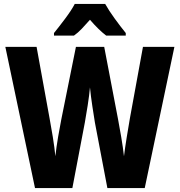

<svg xmlns="http://www.w3.org/2000/svg" viewBox="-20 -951 909 971"><path d="M862 -714H703L637 -353Q630 -313 621 -257.5Q612 -202 607 -161Q602 -205 593 -258.5Q584 -312 577 -348L507 -714H364L290 -347Q283 -312 274 -259.5Q265 -207 260 -161Q256 -203 247 -259Q238 -315 231 -351L165 -714H7L157 0H346L409 -331Q415 -363 423.5 -418Q432 -473 435 -509Q439 -467 447 -414Q455 -361 460 -331L523 0H712ZM512 -931H358Q342 -900 309 -856Q276 -812 253 -784V-771H354Q374 -785 393 -805Q412 -825 435 -851Q480 -799 517 -771H616V-784Q590 -816 560.5 -856.5Q531 -897 512 -931Z"/></svg>

Font: Noto Sans Display SemiCondensed Extra
Style: Regular
Weight: 800
Width: 4
Designer: Monotype Design Team
Foundry: Monotype Imaging Inc.
Version: Version 1.900